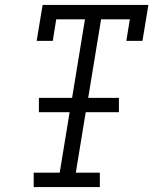

<svg xmlns="http://www.w3.org/2000/svg" viewBox="-20 -755 640 775"><path d="M116 0V-58H221L261 -302H137V-360H271L323 -677H207L193 -590H128L152 -735H579L555 -590H490L504 -677H388L336 -360H460V-302H326L286 -58H383V0Z"/></svg>

Font: Iosevka Curly Slab LtExObl
Style: Regular
Weight: 300
Width: 7
Italic angle: -9°
Monospace: yes
Designer: Belleve Invis
Foundry: Belleve Invis
Version: Version 11.1.0; ttfautohint (v1.8.3)